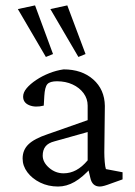

<svg xmlns="http://www.w3.org/2000/svg" viewBox="-20 -681 498 709"><path d="M194.3 7.8Q158.2 7.8 128.4 -6.8Q98.6 -21.5 81.1 -44.9Q63.5 -68.4 63.5 -95.7Q63.5 -127 85 -147.9Q106.4 -168.9 156.2 -185.5L303.7 -237.3V-291Q303.7 -316.4 288.6 -336.9Q273.4 -357.4 248 -369.1Q222.7 -380.9 190.4 -380.9Q164.1 -380.9 154.8 -370.1Q145.5 -359.4 143.6 -326.2L141.6 -291Q110.4 -283.2 87.9 -292.5Q65.4 -301.8 65.4 -324.2Q65.4 -339.8 78.6 -355.5Q91.8 -371.1 113.8 -385.7Q135.7 -400.4 161.6 -410.6Q187.5 -420.9 214.8 -424.8Q282.2 -424.8 324.2 -387.7Q366.2 -350.6 367.2 -290L365.2 -118.2Q365.2 -102.5 366.7 -83.5Q368.2 -64.5 371.1 -56.6L432.6 -44.9V-18.6L388.7 -2.9Q376 2 365.7 4.9Q355.5 7.8 348.6 7.8Q320.3 7.8 313.5 -24.4L304.7 -61.5L317.4 -62.5Q285.2 -26.4 255.4 -9.3Q225.6 7.8 194.3 7.8ZM214.8 -41Q239.3 -41 261.2 -52.7Q283.2 -64.5 303.7 -88.9V-193.4L181.6 -159.2Q158.2 -153.3 147.9 -140.1Q137.7 -127 137.7 -106.4Q137.7 -82 161.1 -61.5Q184.6 -41 214.8 -41ZM269.5 -470.7 166 -647.5 228.5 -661.1 295.9 -481.4ZM149.4 -470.7 45.9 -647.5 109.4 -661.1 175.8 -481.4Z"/></svg>

Font: Crimson Pro Light
Style: Regular
Weight: 300
Designer: Jacques Le Bailly
Foundry: Baron von Fonthausen
Version: Version 1.003